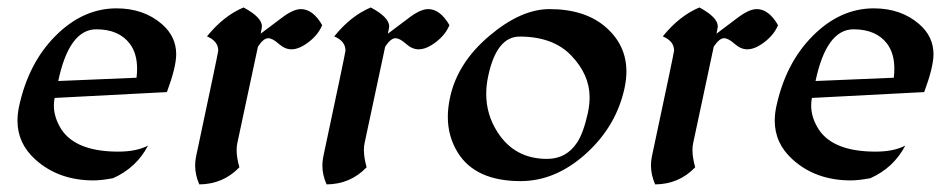

<svg xmlns="http://www.w3.org/2000/svg" viewBox="-20 -478 2539 515"><path d="M231 5.9Q136.7 5.9 74.7 -50.3Q26.9 -93.3 26.9 -154.3Q26.9 -171.9 30.8 -190.9Q55.7 -308.6 129.2 -382.1Q202.6 -455.6 292.5 -455.6Q365.7 -455.6 414.6 -413.1Q452.6 -379.9 452.6 -332.5Q452.6 -298.3 427.7 -231L126.5 -215.3Q124.5 -205.1 124.5 -194.8Q124.5 -162.6 145 -130.4Q184.6 -71.3 297.4 -71.3Q345.7 -71.3 377 -87.4Q345.7 -27.8 283.2 0Q251.5 5.9 231 5.9ZM136.2 -260.7 346.2 -269.5Q347.7 -282.2 347.7 -293.5Q347.7 -335 328.1 -360.8Q298.8 -399.4 238.3 -399.4Q165.5 -399.4 136.2 -260.7Z M514.6 16.6Q503.4 -8.8 503.4 -34.2Q503.4 -46.4 505.9 -58.1Q565.4 -337.4 565.4 -342.3Q565.4 -367.7 535.2 -380.4Q579.6 -435.5 633.3 -458Q682.6 -431.6 682.6 -407.2Q682.6 -404.8 679.2 -387.7L734.4 -429.2Q766.1 -453.6 787.1 -453.6Q819.3 -453.6 844.2 -410.6Q834 -385.3 808.3 -365.5Q782.7 -345.7 761.7 -345.7Q744.1 -345.7 727.5 -360.6Q710.9 -375.5 699.2 -375.5Q687 -375.5 671.9 -353L616.7 -94.7Q614.7 -85.9 614.7 -75.7Q614.7 -55.2 622.1 -29.3Q578.6 16.1 514.6 16.6Z M856 16.6Q844.7 -8.8 844.7 -34.2Q844.7 -46.4 847.2 -58.1Q906.7 -337.4 906.7 -342.3Q906.7 -367.7 876.5 -380.4Q920.9 -435.5 974.6 -458Q1023.9 -431.6 1023.9 -407.2Q1023.9 -404.8 1020.5 -387.7L1075.7 -429.2Q1107.4 -453.6 1128.4 -453.6Q1160.6 -453.6 1185.5 -410.6Q1175.3 -385.3 1149.7 -365.5Q1124 -345.7 1103 -345.7Q1085.4 -345.7 1068.8 -360.6Q1052.2 -375.5 1040.5 -375.5Q1028.3 -375.5 1013.2 -353L958 -94.7Q956.1 -85.9 956.1 -75.7Q956.1 -55.2 963.4 -29.3Q919.9 16.1 856 16.6Z M1376.5 7.8Q1254.9 7.8 1207.5 -69.3Q1181.2 -112.3 1181.2 -164.6Q1181.2 -189 1187 -215.8Q1206.5 -308.6 1291.7 -381.1Q1377 -453.6 1454.1 -453.6Q1550.3 -453.6 1606.4 -403.8Q1660.2 -356 1660.2 -286.1Q1660.2 -265.1 1655.3 -242.2Q1633.3 -139.6 1551.8 -65.9Q1470.2 7.8 1376.5 7.8ZM1447.3 -51.8Q1499.5 -51.8 1528.3 -96.2Q1545.4 -122.6 1557.1 -176.3Q1561.5 -197.8 1561.5 -217.3Q1561.5 -277.3 1512.7 -328.6Q1463.9 -379.9 1374 -379.9Q1312 -379.9 1289.6 -274.4Q1284.2 -249.5 1284.2 -226.1Q1284.2 -170.4 1314.5 -123.5Q1360.4 -51.8 1447.3 -51.8Z M1737.3 16.6Q1726.1 -8.8 1726.1 -34.2Q1726.1 -46.4 1728.5 -58.1Q1788.1 -337.4 1788.1 -342.3Q1788.1 -367.7 1757.8 -380.4Q1802.2 -435.5 1856 -458Q1905.3 -431.6 1905.3 -407.2Q1905.3 -404.8 1901.9 -387.7L1957 -429.2Q1988.8 -453.6 2009.8 -453.6Q2042 -453.6 2066.9 -410.6Q2056.6 -385.3 2031 -365.5Q2005.4 -345.7 1984.4 -345.7Q1966.8 -345.7 1950.2 -360.6Q1933.6 -375.5 1921.9 -375.5Q1909.7 -375.5 1894.5 -353L1839.4 -94.7Q1837.4 -85.9 1837.4 -75.7Q1837.4 -55.2 1844.7 -29.3Q1801.3 16.1 1737.3 16.6Z M2262.2 5.9Q2168 5.9 2106 -50.3Q2058.1 -93.3 2058.1 -154.3Q2058.1 -171.9 2062 -190.9Q2086.9 -308.6 2160.4 -382.1Q2233.9 -455.6 2323.7 -455.6Q2397 -455.6 2445.8 -413.1Q2483.9 -379.9 2483.9 -332.5Q2483.9 -298.3 2459 -231L2157.7 -215.3Q2155.8 -205.1 2155.8 -194.8Q2155.8 -162.6 2176.3 -130.4Q2215.8 -71.3 2328.6 -71.3Q2377 -71.3 2408.2 -87.4Q2377 -27.8 2314.5 0Q2282.7 5.9 2262.2 5.9ZM2167.5 -260.7 2377.4 -269.5Q2378.9 -282.2 2378.9 -293.5Q2378.9 -335 2359.4 -360.8Q2330.1 -399.4 2269.5 -399.4Q2196.8 -399.4 2167.5 -260.7Z"/></svg>

Font: Balgruf
Style: Italic
Weight: 500
Italic angle: -12°
Designer: Paul James Miller
Foundry: High-Logic / Made with FontCreator
Version: Version 1.201;March 28, 2021;FontCreator 13.0.0.2683 64-bit